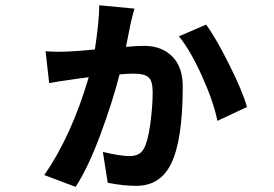

<svg xmlns="http://www.w3.org/2000/svg" viewBox="-20 -650 1040 730"><path d="M357.4 -629.9 491.2 -617.2Q489.3 -611.3 483.9 -590.3Q478.5 -569.3 476.6 -560.5Q475.6 -556.6 459 -471.7Q497.1 -475.6 528.3 -475.6Q594.7 -475.6 634.8 -435.5Q674.8 -395.5 674.8 -321.3Q674.8 -116.2 629.9 -26.4Q588.9 56.6 498 56.6Q448.2 56.6 389.6 44.9L371.1 -72.3Q437.5 -56.6 472.7 -56.6Q511.7 -56.6 526.4 -84Q542 -110.4 551.3 -177.7Q560.5 -245.1 560.5 -299.8Q560.5 -342.8 544.4 -356.4Q528.3 -370.1 489.3 -370.1Q468.8 -370.1 434.6 -367.2Q407.2 -259.8 360.8 -135.7Q314.5 -11.7 267.6 60.5L148.4 15.6Q252 -133.8 317.4 -356.4Q299.8 -354.5 273.4 -350.6Q247.1 -346.7 240.2 -345.7Q209 -341.8 167 -334L153.3 -455.1Q194.3 -452.1 238.3 -454.1Q270.5 -455.1 340.8 -461.9Q357.4 -573.2 357.4 -629.9ZM660.2 -511.7 763.7 -556.6Q800.8 -505.9 852.1 -403.3Q903.3 -300.8 918.9 -243.2L806.6 -190.4Q792 -263.7 747.1 -362.8Q702.1 -461.9 660.2 -511.7Z"/></svg>

Font: Nasu
Style: Bold
Weight: 700
Designer: Ryoko NISHIZUKA (kana &amp; ideographs); Paul D. Hunt (Latin, Greek &amp; Cyrillic); Wenlong ZHANG (bopomofo); Sandoll C
Version: Version 2014.1215